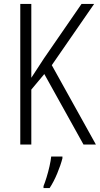

<svg xmlns="http://www.w3.org/2000/svg" viewBox="-20 -734 507 975"><path d="M467 0H404L205 -358L139 -279V0H83V-714H139V-339Q149 -355 165.5 -379.5Q182 -404 203 -437L394 -714H458L243 -403ZM297 70Q288 105 270.5 147Q253 189 232 221H201V211Q208 194 216.5 166.5Q225 139 231.5 110Q238 81 240 61H297Z"/></svg>

Font: Noto Sans Khmer UI Condensed Light
Style: Regular
Weight: 300
Width: 3
Designer: Danh Hong and the Monotype Design Team
Foundry: Monotype Imaging Inc.
Version: Version 2.002; ttfautohint (v1.8.4.7-5d5b)